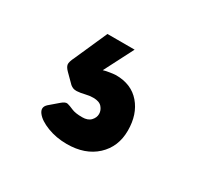

<svg xmlns="http://www.w3.org/2000/svg" viewBox="-70 -108 422 410"><g transform="rotate(30 141.0 96.5)"><path d="M133 220Q107 220 85 211.5Q63 203 54 191Q45 179 56 169L77 151Q86 143 92 144.5Q98 146 107 150Q116 154 133 154Q147 154 154 146.5Q161 139 161 130Q161 121 154.5 113.5Q148 106 133 106Q124 106 114 108.5Q104 111 95 111.5Q86 112 79 106L58 85Q51 78 50 72Q49 66 56 52L91 -27H158L121 45Q127 43 137.5 41.5Q148 40 151 40Q189 40 210.5 65Q232 90 232 130Q232 170 205 195Q178 220 133 220Z"/></g></svg>

Font: Rubik Black
Style: Regular
Weight: 900
Designer: Hubert and Fischer
Foundry: Hubert and Fischer
Version: Version 2.300;gftools[0.9.30]